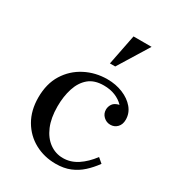

<svg xmlns="http://www.w3.org/2000/svg" viewBox="-176 -825 857 939"><g transform="rotate(30 252.5 -355.0)"><path d="M282 10Q217 10 163.5 -19Q110 -48 78.5 -102Q47 -156 47 -229Q47 -307 81 -361.5Q115 -416 172 -445.5Q229 -475 296 -475Q344 -475 384 -458.5Q424 -442 448 -413.5Q472 -385 472 -348Q472 -321 456.5 -305Q441 -289 418 -289Q396 -289 379.5 -304.5Q363 -320 363 -343Q363 -360 373 -375Q383 -390 409 -396Q389 -417 360.5 -428.5Q332 -440 296 -440Q243 -440 211.5 -413.5Q180 -387 165 -341Q150 -295 150 -238Q150 -173 169.5 -127Q189 -81 223 -56.5Q257 -32 299 -32Q342 -32 380 -57Q418 -82 450 -125L477 -102Q453 -69 425.5 -44Q398 -19 363 -4.5Q328 10 282 10ZM267 -548 301 -720H403L297 -548Z"/></g></svg>

Font: Brygada 1918 Medium
Style: Regular
Weight: 500
Designer: Mateusz Machalski | Borys Kosmynka | Przemek Hoffer
Foundry: NIEPODLEGLA 2018
Version: Version 3.006